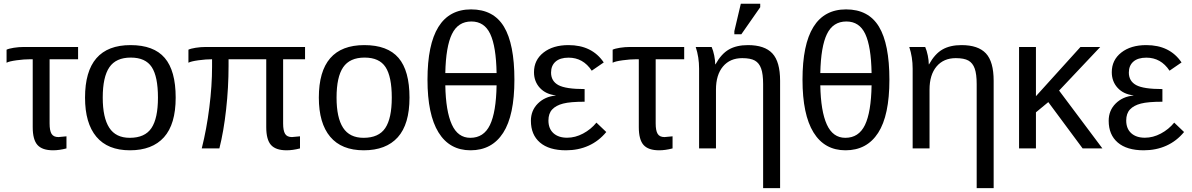

<svg xmlns="http://www.w3.org/2000/svg" viewBox="-20 -773 6206 1000"><path d="M137.2 -464.4Q105 -464.4 65.9 -459Q26.9 -453.6 14.2 -446.3V-514.2Q25.9 -520 52 -524.2Q78.1 -528.3 103.5 -528.3H386.7V-464.4H238.3V-129.9Q238.3 -92.8 248.5 -75.9Q258.8 -59.1 284.2 -59.1L326.2 -63V0Q288.6 9.8 256.3 9.8Q200.2 9.8 175.3 -17.8Q150.4 -45.4 150.4 -110.8V-464.4Z M895 -264.6Q895 -126 834 -58.1Q772.9 9.8 656.7 9.8Q541 9.8 481.9 -60.8Q422.9 -131.3 422.9 -264.6Q422.9 -538.1 659.7 -538.1Q780.8 -538.1 837.9 -471.4Q895 -404.8 895 -264.6ZM802.7 -264.6Q802.7 -374 770.3 -423.6Q737.8 -473.1 661.1 -473.1Q584 -473.1 549.6 -422.6Q515.1 -372.1 515.1 -264.6Q515.1 -160.2 549.1 -107.7Q583 -55.2 655.8 -55.2Q734.9 -55.2 768.8 -106Q802.7 -156.7 802.7 -264.6Z M1472.7 9.8Q1416.5 9.8 1391.6 -17.8Q1366.7 -45.4 1366.7 -110.8V-464.4H1170.4V-429.2Q1170.4 -317.4 1157.7 -202.9Q1145 -88.4 1122.6 0H1030.8Q1056.2 -100.6 1070.3 -213.6Q1084.5 -326.7 1084.5 -425.3V-464.4Q1052.2 -464.4 1013.2 -459Q974.1 -453.6 961.4 -446.3V-514.2Q973.1 -520 999.3 -524.2Q1025.4 -528.3 1050.8 -528.3H1568.8V-464.4H1454.6V-129.9Q1454.6 -92.8 1464.8 -75.9Q1475.1 -59.1 1500.5 -59.1L1542.5 -63V0Q1504.9 9.8 1472.7 9.8Z M2112.8 -264.6Q2112.8 -126 2051.8 -58.1Q1990.7 9.8 1874.5 9.8Q1758.8 9.8 1699.7 -60.8Q1640.6 -131.3 1640.6 -264.6Q1640.6 -538.1 1877.4 -538.1Q1998.5 -538.1 2055.7 -471.4Q2112.8 -404.8 2112.8 -264.6ZM2020.5 -264.6Q2020.5 -374 1988 -423.6Q1955.6 -473.1 1878.9 -473.1Q1801.8 -473.1 1767.3 -422.6Q1732.9 -372.1 1732.9 -264.6Q1732.9 -160.2 1766.8 -107.7Q1800.8 -55.2 1873.5 -55.2Q1952.6 -55.2 1986.6 -106Q2020.5 -156.7 2020.5 -264.6Z M2659.2 -357.9Q2659.2 -171.9 2600.6 -81.1Q2542 9.8 2430.7 9.8Q2321.3 9.8 2263.9 -83.3Q2206.5 -176.3 2206.5 -357.9Q2206.5 -724.1 2433.6 -724.1Q2550.3 -724.1 2604.7 -634Q2659.2 -543.9 2659.2 -357.9ZM2429.7 -55.2Q2499.5 -55.2 2531.7 -121.8Q2564 -188.5 2566.4 -328.6H2299.3Q2301.8 -193.8 2333.3 -124.5Q2364.7 -55.2 2429.7 -55.2ZM2435.1 -661.1Q2365.7 -661.1 2334 -595.9Q2302.2 -530.8 2299.3 -392.6H2566.4Q2564 -530.8 2533.4 -595.9Q2502.9 -661.1 2435.1 -661.1Z M2933.6 -55.7Q2976.1 -55.7 3016.8 -77.4Q3057.6 -99.1 3086.4 -134.3L3137.7 -85.4Q3098.6 -38.1 3045.4 -14.2Q2992.2 9.8 2927.7 9.8Q2839.4 9.8 2792.2 -30.8Q2745.1 -71.3 2745.1 -144Q2745.1 -197.8 2781.5 -233.9Q2817.9 -270 2874 -275.4V-276.4Q2822.3 -282.2 2791.7 -315.4Q2761.2 -348.6 2761.2 -397Q2761.2 -460.4 2810.8 -499.3Q2860.4 -538.1 2940.9 -538.1Q3063.5 -538.1 3124.5 -447.8L3062 -404.8Q3017.1 -472.7 2941.4 -472.7Q2897 -472.7 2873.5 -451.9Q2850.1 -431.2 2850.1 -395Q2850.1 -350.6 2888.2 -329.8Q2926.3 -309.1 3024.9 -309.1V-243.2Q2950.2 -243.2 2913.1 -233.6Q2876 -224.1 2856.2 -203.1Q2836.4 -182.1 2836.4 -145.5Q2836.4 -103 2862.5 -79.3Q2888.7 -55.7 2933.6 -55.7Z M3293.9 -464.4Q3261.7 -464.4 3222.7 -459Q3183.6 -453.6 3170.9 -446.3V-514.2Q3182.6 -520 3208.7 -524.2Q3234.9 -528.3 3260.3 -528.3H3543.5V-464.4H3395V-129.9Q3395 -92.8 3405.3 -75.9Q3415.5 -59.1 3440.9 -59.1L3482.9 -63V0Q3445.3 9.8 3413.1 9.8Q3356.9 9.8 3332 -17.8Q3307.1 -45.4 3307.1 -110.8V-464.4Z M3954.6 207V-335Q3954.6 -387.2 3944.3 -416Q3934.1 -444.8 3911.6 -457.5Q3889.2 -470.2 3845.7 -470.2Q3782.2 -470.2 3745.6 -426.8Q3709 -383.3 3709 -306.2V0H3621.1V-415.5Q3621.1 -475.6 3603.5 -528.3H3686.5Q3694.8 -509.3 3700 -483.6Q3705.1 -458 3705.1 -438H3706.5Q3736.8 -492.7 3776.6 -515.4Q3816.4 -538.1 3875.5 -538.1Q3962.4 -538.1 4002.7 -494.9Q4043 -451.7 4043 -352.1V207ZM3804.7 -594.7V-610.8L3838.4 -753.4H3939.5V-735.4L3841.3 -594.7Z M4612.3 -357.9Q4612.3 -171.9 4553.7 -81.1Q4495.1 9.8 4383.8 9.8Q4274.4 9.8 4217 -83.3Q4159.7 -176.3 4159.7 -357.9Q4159.7 -724.1 4386.7 -724.1Q4503.4 -724.1 4557.9 -634Q4612.3 -543.9 4612.3 -357.9ZM4382.8 -55.2Q4452.6 -55.2 4484.9 -121.8Q4517.1 -188.5 4519.5 -328.6H4252.4Q4254.9 -193.8 4286.4 -124.5Q4317.9 -55.2 4382.8 -55.2ZM4388.2 -661.1Q4318.8 -661.1 4287.1 -595.9Q4255.4 -530.8 4252.4 -392.6H4519.5Q4517.1 -530.8 4486.6 -595.9Q4456.1 -661.1 4388.2 -661.1Z M5066.9 207V-335Q5066.9 -387.2 5056.6 -416Q5046.4 -444.8 5023.9 -457.5Q5001.5 -470.2 4958 -470.2Q4894.5 -470.2 4857.9 -426.8Q4821.3 -383.3 4821.3 -306.2V0H4733.4V-415.5Q4733.4 -475.6 4715.8 -528.3H4798.8Q4807.1 -509.3 4812.3 -483.6Q4817.4 -458 4817.4 -438H4818.8Q4849.1 -492.7 4888.9 -515.4Q4928.7 -538.1 4987.8 -538.1Q5074.7 -538.1 5115 -494.9Q5155.3 -451.7 5155.3 -352.1V207Z M5618.7 0 5439.9 -241.2 5375.5 -188V0H5287.6V-528.3H5375.5V-272L5607.4 -528.3H5710.4L5496.1 -301.3L5721.7 0Z M5942.9 -55.7Q5985.4 -55.7 6026.1 -77.4Q6066.9 -99.1 6095.7 -134.3L6147 -85.4Q6107.9 -38.1 6054.7 -14.2Q6001.5 9.8 5937 9.8Q5848.6 9.8 5801.5 -30.8Q5754.4 -71.3 5754.4 -144Q5754.4 -197.8 5790.8 -233.9Q5827.1 -270 5883.3 -275.4V-276.4Q5831.5 -282.2 5801 -315.4Q5770.5 -348.6 5770.5 -397Q5770.5 -460.4 5820.1 -499.3Q5869.6 -538.1 5950.2 -538.1Q6072.8 -538.1 6133.8 -447.8L6071.3 -404.8Q6026.4 -472.7 5950.7 -472.7Q5906.2 -472.7 5882.8 -451.9Q5859.4 -431.2 5859.4 -395Q5859.4 -350.6 5897.5 -329.8Q5935.5 -309.1 6034.2 -309.1V-243.2Q5959.5 -243.2 5922.4 -233.6Q5885.3 -224.1 5865.5 -203.1Q5845.7 -182.1 5845.7 -145.5Q5845.7 -103 5871.8 -79.3Q5897.9 -55.7 5942.9 -55.7Z"/></svg>

Font: Liberation Sans
Style: Regular
Weight: 400
Designer: Steve Matteson
Foundry: Ascender Corporation
Version: Version 2.00.1